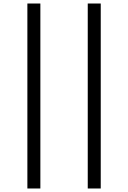

<svg xmlns="http://www.w3.org/2000/svg" viewBox="-20 -816 728 1094"><path d="M210 258V-796H136V258ZM554 258V-796H480V258Z"/></svg>

Font: Perun Light
Style: Regular
Weight: 300
Foundry: Copyright (c) Stefan Peev, Context Ltd, 2016
Version: Version 1.089